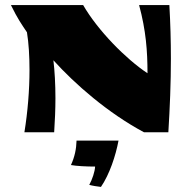

<svg xmlns="http://www.w3.org/2000/svg" viewBox="-20 -520 755 755"><path d="M527 -500C554 -400 560 -319 560 -232C475 -288 364 -401 307 -500H23C50 -445 64 -426 86 -393C93 -350 96 -299 96 -245C96 -166 89 -80 76 0H193C196 -45 198 -91 198 -134C198 -189 195 -241 190 -283C275 -189 404 -76 546 0H642C648 -97 652 -193 652 -290C652 -360 650 -430 646 -500ZM281 33H446C435 92 411 165 377 215C361 213 346 211 331 207C343 185 353 155 354 135C319 135 281 133 259 129C274 96 280 66 281 33Z"/></svg>

Font: Ruslan Display
Style: Regular
Weight: 400
Designer: Denis Masharov, Vladimir Rabdu
Foundry: Denis Masharov, Vladimir Rabdu
Version: Version 1.001